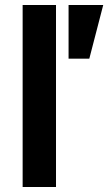

<svg xmlns="http://www.w3.org/2000/svg" viewBox="-20 -750 434 770"><path d="M70.8 -730V0H204.6V-730ZM255 -514.8H338.2L394 -730H255Z"/></svg>

Font: Secuela Light
Style: Regular
Weight: 300
Designer: Fernando Haro
Foundry: deFharo
Version: Version 1.708